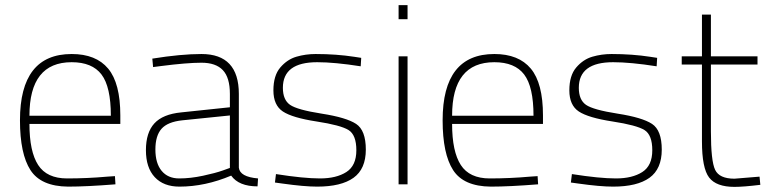

<svg xmlns="http://www.w3.org/2000/svg" viewBox="-20 -720 2996 750"><path d="M399 -30 429 -32 431 0Q319 9 246 9Q140 8 99 -55.5Q58 -119 58 -250Q58 -509 260 -509Q355 -509 402.5 -452Q450 -395 450 -269V-236H95Q95 -128 129 -75.5Q163 -23 242 -23Q321 -23 399 -30ZM95 -268H413Q413 -381 376.5 -429Q340 -477 260 -477Q95 -477 95 -268Z M913 -353V-65Q917 -29 988 -23L986 8Q913 8 883 -34Q781 9 681 9Q619 9 584.5 -28Q550 -65 550 -133.5Q550 -202 583 -238Q616 -274 688 -281L878 -301V-353Q878 -417 850.5 -446Q823 -475 767 -475Q710 -475 609 -462L578 -458L575 -491Q687 -509 767 -509Q913 -509 913 -353ZM850 -54 878 -64V-269L692 -250Q635 -244 611 -217Q587 -190 587 -136Q587 -82 611.5 -52.5Q636 -23 680 -23Q724 -23 773 -33.5Q822 -44 850 -54Z M1219 -477Q1085 -477 1085 -377Q1085 -330 1113 -310.5Q1141 -291 1237 -276Q1333 -261 1371 -236Q1409 -211 1409 -135.5Q1409 -60 1361 -25.5Q1313 9 1219 9Q1168 9 1083 -3L1054 -7L1058 -40Q1166 -23 1230 -23Q1294 -23 1333 -48Q1372 -73 1372 -133Q1372 -193 1341.5 -212Q1311 -231 1216.5 -245.5Q1122 -260 1085 -284.5Q1048 -309 1048 -367Q1048 -425 1075 -456.5Q1102 -488 1138 -498.5Q1174 -509 1213 -509Q1294 -509 1365 -498L1391 -494L1389 -461Q1287 -477 1219 -477Z M1537 0V-500H1572V0ZM1537 -645V-700H1572V-645Z M2050 -30 2080 -32 2082 0Q1970 9 1897 9Q1791 8 1750 -55.5Q1709 -119 1709 -250Q1709 -509 1911 -509Q2006 -509 2053.5 -452Q2101 -395 2101 -269V-236H1746Q1746 -128 1780 -75.5Q1814 -23 1893 -23Q1972 -23 2050 -30ZM1746 -268H2064Q2064 -381 2027.5 -429Q1991 -477 1911 -477Q1746 -477 1746 -268Z M2375 -477Q2241 -477 2241 -377Q2241 -330 2269 -310.5Q2297 -291 2393 -276Q2489 -261 2527 -236Q2565 -211 2565 -135.5Q2565 -60 2517 -25.5Q2469 9 2375 9Q2324 9 2239 -3L2210 -7L2214 -40Q2322 -23 2386 -23Q2450 -23 2489 -48Q2528 -73 2528 -133Q2528 -193 2497.5 -212Q2467 -231 2372.5 -245.5Q2278 -260 2241 -284.5Q2204 -309 2204 -367Q2204 -425 2231 -456.5Q2258 -488 2294 -498.5Q2330 -509 2369 -509Q2450 -509 2521 -498L2547 -494L2545 -461Q2443 -477 2375 -477Z M2939 -468H2757V-206Q2757 -91 2773.5 -56.5Q2790 -22 2849 -22L2947 -30L2950 2Q2884 10 2849 10Q2778 10 2750 -26.5Q2722 -63 2722 -168V-468H2643V-500H2722V-663H2757V-500H2939Z"/></svg>

Font: Titillium Web ExtraLight
Style: Regular
Weight: 275
Version: Version 1.002;PS 57.000;hotconv 1.0.70;makeotf.lib2.5.55311